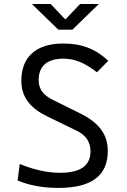

<svg xmlns="http://www.w3.org/2000/svg" viewBox="-20 -918 626 948"><path d="M269 9.8C432.1 9.8 512.2 -50.8 512.2 -172.4C512.2 -259.8 463.4 -315.9 369.6 -361.3L244.1 -423.3C195.8 -446.8 170.9 -475.6 170.9 -522.5C170.9 -592.8 213.9 -628.4 293 -628.4C348.6 -628.4 399.9 -607.4 458.5 -561L514.6 -617.7C451.7 -676.8 383.3 -703.1 292.5 -703.1C158.7 -703.1 85.4 -637.7 85.4 -519C85.4 -436.5 131.3 -382.3 216.3 -341.8L358.9 -272.5C403.8 -251 426.8 -217.3 426.8 -170.9C426.8 -99.6 377.4 -64.9 276.9 -64.9C213.4 -64.9 147.5 -79.6 77.6 -108.4L66.9 -26.9C125 -2.4 192.4 9.8 269 9.8ZM268.1 -771.5H337.4L468.3 -898.4H375.5L302.7 -821.8L230 -898.4H137.2Z"/></svg>

Font: Cascadia Code SemiLight
Style: Regular
Weight: 350
Monospace: yes
Designer: Aaron Bell
Foundry: Saja Typeworks
Version: Version 2404.023